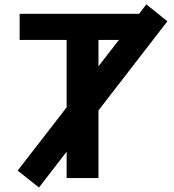

<svg xmlns="http://www.w3.org/2000/svg" viewBox="-20 -792 773 854"><path d="M58.6 -33.2 276.4 -314.5V-614.3H67.4V-730.5H598.6L630.9 -772.5L724.6 -697.3L418 -300.8V0H276.4V-117.2L153.3 42ZM418 -497.1 508.8 -614.3H418Z"/></svg>

Font: GenEi M Gothic v2 Bold
Style: Regular
Weight: 700
Version: Version 2.0